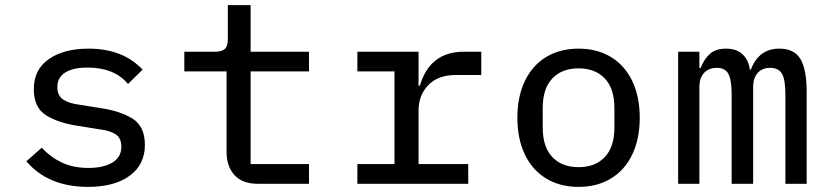

<svg xmlns="http://www.w3.org/2000/svg" viewBox="-20 -718 3240 750"><path d="M83 -88 143 -141Q180 -102 224 -82Q268 -62 325 -62Q384 -62 419 -83Q454 -104 454 -145Q454 -179 431.5 -193.5Q409 -208 368 -213L287 -226Q210 -237 161 -267Q112 -297 112 -370Q112 -446 170.5 -487Q229 -528 326 -528Q460 -528 537 -446L480 -390Q427 -454 322 -454Q265 -454 234.5 -434.5Q204 -415 204 -378Q204 -344 227 -329Q250 -314 290 -309L371 -296Q448 -285 497 -255Q546 -225 546 -152Q546 -75 486.5 -31.5Q427 12 324 12Q168 12 83 -88Z M865 -124V-439H700V-516H820Q847 -516 858.5 -527Q870 -538 870 -566V-698H959V-516H1187V-439H959V-77H1187V0H988Q927 0 896 -34Q865 -68 865 -124Z M1376 -77H1521V-439H1376V-516H1615V-383H1620Q1659 -516 1792 -516H1860V-425H1760Q1691 -425 1653 -385.5Q1615 -346 1615 -286V-77H1809V0H1376Z M2001 -258Q2001 -340 2030 -401Q2059 -462 2113 -495Q2167 -528 2240 -528Q2313 -528 2367 -495Q2421 -462 2450 -401Q2479 -340 2479 -258Q2479 -176 2450 -115Q2421 -54 2367 -21Q2313 12 2240 12Q2167 12 2113 -21Q2059 -54 2030 -115Q2001 -176 2001 -258ZM2240 -65Q2305 -65 2342.5 -104.5Q2380 -144 2380 -220V-296Q2380 -372 2342.5 -411.5Q2305 -451 2240 -451Q2175 -451 2137.5 -411.5Q2100 -372 2100 -296V-220Q2100 -144 2137.5 -104.5Q2175 -65 2240 -65Z M2629 0V-516H2712V-453H2717Q2731 -488 2753.5 -508Q2776 -528 2816 -528Q2857 -528 2880.5 -506Q2904 -484 2909 -446H2913Q2944 -528 3024 -528Q3083 -528 3107 -487Q3131 -446 3131 -360V0H3048V-347Q3048 -407 3034.5 -430Q3021 -453 2988 -453Q2958 -453 2940 -433.5Q2922 -414 2922 -377V0H2838V-347Q2838 -407 2825 -430Q2812 -453 2780 -453Q2749 -453 2730.5 -433.5Q2712 -414 2712 -377V0Z"/></svg>

Font: Writer
Style: Regular
Weight: 400
Monospace: yes
Designer: Mike Abbink, Paul van der Laan, Pieter van Rosmalen
Foundry: Bold Monday
Version: Version 2.001 2020